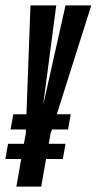

<svg xmlns="http://www.w3.org/2000/svg" viewBox="-38 -695 360 715"><path d="M1.5 -213 11.5 -269.5H60.5L75.5 -675H171.5L122.5 -302.5L206 -675H302L173.5 -269.5H225.5L215.5 -213H155.5L150 -196L143.5 -159.5H206L196 -103H133.5L115.5 0H23L41 -103H-18L-8 -159.5H51L58 -197.5L58.5 -213Z"/></svg>

Font: Anybody UltraCondensed Medium
Style: Italic
Weight: 500
Width: 1
Italic angle: -10°
Designer: Tyler Finck
Foundry: Etcetera Type Company
Version: Version 1.010; ttfautohint (v1.8.3) -l 8 -r 50 -G 200 -x 14 